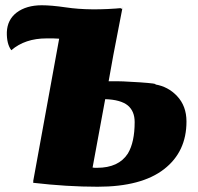

<svg xmlns="http://www.w3.org/2000/svg" viewBox="-20 -702 754 730"><path d="M415 -522 440 -663Q435 -673 450 -672Q323 -660 230 -674Q175 -682 139 -682Q80 -682 43 -654Q8 -627 6 -580Q5 -535 23 -511Q75 -556 157 -556H182Q201 -556 229 -552ZM349 -64H340Q338 -64 332 -65L380 -325Q439 -323 466 -301Q492 -279 492 -238Q492 -161 466 -118Q431 -64 349 -64ZM570 -381Q582 -384 512 -389Q441 -394 402 -393H393L411 -493L422 -550L445 -669Q230 -654 223 -654L106 -12H107L106 -7Q235 8 351 8Q518 8 604 -59Q689 -125 689 -240Q689 -299 653 -337Q619 -373 570 -381Z"/></svg>

Font: Sansita One
Style: Regular
Weight: 400
Designer: Pablo Cosgaya
Foundry: Omnibus-Type
Version: Version 1.001